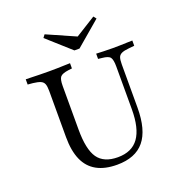

<svg xmlns="http://www.w3.org/2000/svg" viewBox="-137 -875 942 1002"><g transform="rotate(-20 334.0 -373.5)"><path d="M141.9 -369.4V-472.6Q141.9 -497.6 136.7 -510.9Q131.5 -524.2 117.3 -530.2Q103.2 -536.3 75.8 -539.5L47.6 -541.9V-571Q61.3 -571 81.5 -570.2Q101.6 -569.4 124.6 -569Q147.6 -568.5 171 -568.5H179H185.5Q205.6 -568.5 225.8 -569Q246 -569.4 263.7 -570.2Q281.5 -571 293.5 -571V-541.9L273.4 -539.5Q237.9 -534.7 227.4 -522.2Q216.9 -509.7 216.9 -472.6V-369.4ZM344.4 11.3Q276.6 11.3 231.5 -13.7Q186.3 -38.7 164.1 -89.1Q141.9 -139.5 141.9 -215.3V-369.4H216.9V-230.6Q216.9 -119.4 250.4 -71.8Q283.9 -24.2 361.3 -24.2Q439.5 -24.2 477 -76.6Q514.5 -129 514.5 -235.5V-369.4H545.2V-233.1Q545.2 -108.9 495.6 -48.8Q446 11.3 344.4 11.3ZM514.5 -369.4V-472.6Q514.5 -509.7 504.8 -523Q495.2 -536.3 459.7 -539.5L438.7 -541.9V-571Q454.8 -570.2 479.8 -569.4Q504.8 -568.5 529.8 -568.5Q549.2 -568.5 569.8 -569Q590.3 -569.4 608.9 -570.2Q627.4 -571 639.5 -571V-541.9L608.1 -538.7Q581.5 -536.3 567.7 -529.8Q554 -523.4 549.6 -510.5Q545.2 -497.6 545.2 -472.6V-369.4ZM491.1 -758.1 503.2 -742.7 366.1 -625.8H337.9L208.1 -741.9L220.2 -758.1L404.8 -676.6L354 -672.6Z"/></g></svg>

Font: Playfair 5pt SemiExpanded Light Light
Style: Regular
Weight: 300
Version: Version 2.203